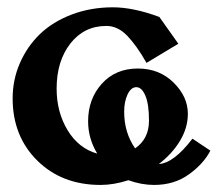

<svg xmlns="http://www.w3.org/2000/svg" viewBox="-20 -511 604 533"><path d="M422.4 -463.9 475.1 -389.6 386.7 -336.4Q359.9 -383.8 333.5 -411.4Q307.1 -439 275.4 -439Q213.4 -439 175.3 -390.1Q137.2 -341.3 137.2 -265.1Q137.2 -199.7 167.7 -149.4Q198.2 -99.1 250 -84.5Q224.6 -126.5 224.6 -174.3Q224.6 -236.3 262.7 -278.6Q300.8 -320.8 362.8 -320.8Q422.4 -320.8 461.9 -281.7Q501.5 -242.7 501.5 -195.3Q501.5 -156.2 479.7 -120.1Q458 -84 420.9 -55.7Q462.4 -58.1 514.2 -126L564 -92.8Q545.4 -56.6 504.6 -27.1Q463.9 2.4 407.7 2.4Q372.6 2.4 336.4 -10.7Q295.9 2.4 259.3 2.4Q151.9 2.4 83.5 -65.2Q15.1 -132.8 15.1 -237.8Q15.1 -289.6 35.2 -335.7Q55.2 -381.8 90.8 -416.3Q126.5 -450.7 179.2 -470.7Q231.9 -490.7 293.5 -490.7Q350.1 -490.7 422.4 -463.9ZM324.7 -200.7Q324.7 -143.1 355 -99.1Q393.6 -125.5 393.6 -175.8Q393.6 -222.2 383.5 -245.6Q373.5 -269 358.4 -269Q343.8 -269 334.2 -249Q324.7 -229 324.7 -200.7Z"/></svg>

Font: Flanker
Style: Bold
Weight: 700
Designer: Flanker
Foundry: Flanker
Version: Version 2.021